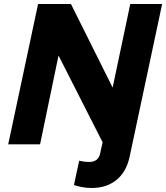

<svg xmlns="http://www.w3.org/2000/svg" viewBox="-20 -720 829 958"><path d="M492 -10 272 -443 180 0H21L170 -700H334L542 -283L630 -700H789L627 61Q611 137 561.5 177.5Q512 218 438 218Q410 218 386 213Q362 208 349 203L375 82Q385 84 397 86Q409 88 426 88Q448 88 462 77Q476 66 480 44Z"/></svg>

Font: Red Hat Text
Style: Bold Italic
Weight: 700
Italic angle: -12°
Designer: Pentagram / MCKL
Foundry: Pentagram / MCKL
Version: Version 1.003; Red Hat Text Bold Italic